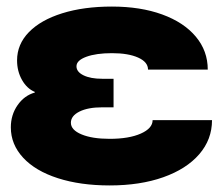

<svg xmlns="http://www.w3.org/2000/svg" viewBox="-20 -552 680 585"><path d="M314 -129Q373 -129 409 -145Q445 -161 445 -186H626Q626 -127 587 -82Q548 -37 477.5 -12Q407 13 314 13Q225 13 156.5 -9Q88 -31 50.5 -71.5Q13 -112 13 -164Q13 -202 33.5 -231.5Q54 -261 86 -270V-272Q62 -282 47 -308.5Q32 -335 32 -368Q32 -417 68 -454Q104 -491 169.5 -511.5Q235 -532 321 -532Q408 -532 474 -508Q540 -484 576.5 -440.5Q613 -397 613 -340H431Q431 -363 401 -376.5Q371 -390 321 -390Q273 -390 243 -379Q213 -368 213 -350Q213 -333 234.5 -322.5Q256 -312 291 -312H326V-225H291Q248 -225 222 -212Q196 -199 196 -178Q196 -156 228.5 -142.5Q261 -129 314 -129Z"/></svg>

Font: Non Bureau Extended
Style: Bold
Weight: 700
Width: 7
Designer: Jona Saucedo
Foundry: Non Foundry
Version: Version 1.000; ttfautohint (v1.8.4)